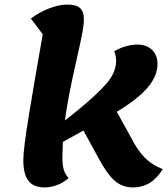

<svg xmlns="http://www.w3.org/2000/svg" viewBox="-20 -795 737 840"><path d="M692 -55Q643 25 562 25Q515 25 481.5 -4.5Q448 -34 410 -105L345 -224L255 -174Q253 -128 253 -106Q253 -71 259.5 -51Q266 -31 280 -16Q258 4 230 14.5Q202 25 175 25Q127 25 104.5 -4Q82 -33 82 -94Q82 -142 106.5 -292Q131 -442 167 -645L115 -714Q151 -741 194.5 -758Q238 -775 274 -775Q313 -775 330 -760Q347 -745 347 -710Q347 -687 340 -650Q333 -613 316 -538Q278 -373 264 -268L322 -314Q407 -384 447.5 -431.5Q488 -479 488 -529Q488 -549 480 -571Q531 -600 582 -600Q621 -600 645 -577Q669 -554 669 -515Q669 -463 626.5 -412.5Q584 -362 491 -306L555 -190Q579 -142 610.5 -108.5Q642 -75 692 -55Z"/></svg>

Font: Lemonada SemiBold
Style: Regular
Weight: 600
Designer: Mohamed Gaber (Arabic) Eduardo Tunni (Latin)
Foundry: Kief Type Foundry
Version: Version 3.006